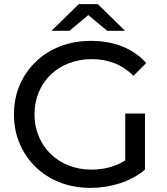

<svg xmlns="http://www.w3.org/2000/svg" viewBox="-20 -907 812 935"><path d="M421 8Q340 8 272 -18.5Q204 -45 154 -93.5Q104 -142 76 -207Q48 -272 48 -350Q48 -428 76 -493Q104 -558 154.5 -606.5Q205 -655 273 -681.5Q341 -708 423 -708Q506 -708 575 -681Q644 -654 692 -600L630 -538Q587 -580 536.5 -599.5Q486 -619 427 -619Q367 -619 315.5 -599Q264 -579 226.5 -543Q189 -507 168.5 -457.5Q148 -408 148 -350Q148 -293 168.5 -243.5Q189 -194 226.5 -157.5Q264 -121 315 -101Q366 -81 426 -81Q482 -81 533.5 -98.5Q585 -116 629 -157L686 -81Q634 -37 564.5 -14.5Q495 8 421 8ZM686 -81 590 -94V-354H686ZM231 -757 364 -887H456L589 -757H502L370 -867H450L318 -757Z"/></svg>

Font: Montserrat Thin Medium
Style: Regular
Weight: 500
Version: Version 9.000